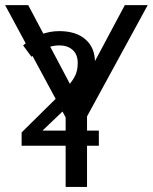

<svg xmlns="http://www.w3.org/2000/svg" viewBox="-20 -734 600 754"><path d="M279.8 -356.9 470.2 -713.9H560.1L321.8 -276.9V0H237.8V-272.9L0 -713.9H90.8ZM368.2 -161.6H64.9V-213.9L182.6 -330.1Q227.5 -373 248 -397.2Q268.6 -421.4 276.9 -440.7Q285.2 -460 285.2 -486.8Q285.2 -520.5 265.1 -538.1Q245.1 -555.7 213.4 -555.7Q188 -555.7 163.3 -546.4Q138.7 -537.1 103.5 -511.2L70.8 -555.7Q136.2 -611.8 212.4 -611.8Q278.8 -611.8 315.9 -579.1Q353 -546.4 353 -489.7Q353 -449.7 330.3 -411.9Q307.6 -374 233.9 -304.2L147 -221.2H368.2Z"/></svg>

Font: Open Sans ACDW
Style: acdw
Weight: 400
Foundry: Ascender Corporation
Version: Version 1.10